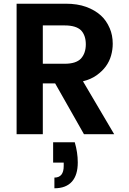

<svg xmlns="http://www.w3.org/2000/svg" viewBox="-20 -718 689 1027"><path d="M379.9 43Q396 97.7 396 150.9Q396 217.8 365.2 252.9Q333.5 289.1 271 289.1V231.9Q320.8 231.9 320.8 169.9V151.9H264.2V43ZM68.8 0V-698.2H331.1Q394 -698.2 440.9 -681.2Q487.8 -664.1 520 -634.8Q548.8 -608.9 566.9 -566.9Q583 -529.8 583 -483.9Q583 -452.1 574.2 -420.9Q565.4 -389.6 545.9 -362.8Q526.9 -336.9 496.1 -314.9Q465.8 -293.5 423.8 -283.2L590.8 0H429.2L274.9 -272H209V0ZM209 -377H326.2Q386.7 -377 413.1 -404.8Q439 -433.6 439 -481Q439 -528.8 413.1 -556.2Q385.7 -582 326.2 -582H209Z"/></svg>

Font: PoppinsZ SemiBold
Style: Regular
Weight: 600
Designer: Ninad Kale (Devanagari), Jonny Pinhorn (Latin)
Foundry: Indian Type Foundry
Version: Version 3.002;FEAKit 1.0